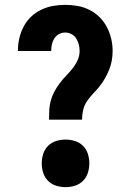

<svg xmlns="http://www.w3.org/2000/svg" viewBox="-20 -763 540 791"><path d="M182 -270Q182 -290 183 -310Q184 -330 189.5 -349.5Q195 -369 204.5 -386.5Q214 -404 226 -420Q238 -436 252 -450.5Q266 -465 278.5 -480.5Q291 -496 299.5 -514.5Q308 -533 308 -553Q308 -567 304.5 -580Q301 -593 294 -604.5Q287 -616 274.5 -622.5Q262 -629 249 -629Q235 -629 223 -622.5Q211 -616 204 -605Q197 -594 194 -581Q191 -568 191 -555V-553H54V-557Q54 -582 60 -607Q66 -632 78 -654.5Q90 -677 108.5 -694.5Q127 -712 150 -723Q173 -734 198 -738.5Q223 -743 249 -743Q274 -743 299.5 -738.5Q325 -734 348 -722.5Q371 -711 389.5 -693Q408 -675 420 -652Q432 -629 438 -604Q444 -579 444 -553Q444 -533 440.5 -513.5Q437 -494 429.5 -475.5Q422 -457 412 -439.5Q402 -422 389.5 -406.5Q377 -391 363 -376.5Q349 -362 338 -345.5Q327 -329 322.5 -309.5Q318 -290 318 -270ZM250 8Q230 8 211 2Q192 -4 178 -18Q164 -32 158 -51Q152 -70 152 -90Q152 -110 158 -129Q164 -148 178 -162Q192 -176 211 -182Q230 -188 250 -188Q270 -188 289 -182Q308 -176 322 -162Q336 -148 342 -129Q348 -110 348 -90Q348 -70 342 -51Q336 -32 322 -18Q308 -4 289 2Q270 8 250 8Z"/></svg>

Font: Iosevka Curly Heavy
Style: Regular
Weight: 900
Monospace: yes
Designer: Belleve Invis
Foundry: Belleve Invis
Version: Version 22.1.2; ttfautohint (v1.8.4)